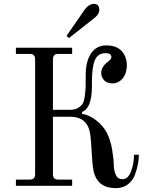

<svg xmlns="http://www.w3.org/2000/svg" viewBox="-20 -958 748 990"><path d="M464 -938Q492 -938 492 -907Q492 -884 464 -863L336 -762L323 -773L415 -906Q438 -938 464 -938ZM62 0V-32H134Q161 -32 161 -59V-653Q161 -680 134 -680H62V-712H352V-680H280Q253 -680 253 -653V-392H343Q366 -392 381.5 -401Q397 -410 405 -421.5Q413 -433 417 -461.5Q421 -490 421.5 -510.5Q422 -531 422 -576Q422 -632 442 -670Q470 -724 528 -724Q573 -724 600 -702Q634 -671 634 -622Q634 -586 618 -561Q595 -528 560 -528Q533 -528 518 -543Q502 -559 502 -581Q502 -599 510 -611Q519 -627 532 -636Q537 -639 548 -650Q554 -656 554 -664Q554 -684 524 -684Q485 -684 469.5 -648.5Q454 -613 454 -536V-515Q454 -399 403 -381V-371Q439 -366 475.5 -338Q512 -310 532 -271Q550 -235 558 -188Q566 -141 566.5 -110Q567 -79 577 -56.5Q587 -34 611 -34Q641 -34 656 -75.5Q671 -117 671 -160H696Q696 -137 691.5 -112.5Q687 -88 676 -57.5Q665 -27 639.5 -7.5Q614 12 577 12Q510 12 481 -31Q467 -52 461.5 -81.5Q456 -111 453 -169.5Q450 -228 446 -260Q435 -356 342 -356H253V-59Q253 -32 280 -32H352V0Z"/></svg>

Font: Old Standard TT
Style: Regular
Weight: 400
Designer: Alexey Kryukov <alexios@thessalonica.org.ru>
Version: Version 1.0